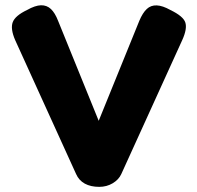

<svg xmlns="http://www.w3.org/2000/svg" viewBox="-20 -719 768 747"><path d="M366 8Q333 8 310 -4.5Q287 -17 276 -42L39 -563Q20 -607 29.5 -632.5Q39 -658 85 -680Q117 -698 139.5 -698.5Q162 -699 178 -684Q194 -669 206 -638L364 -249L522 -638Q535 -669 551 -684Q567 -699 590 -698Q613 -697 643 -680Q693 -656 701 -631.5Q709 -607 689 -563L452 -42Q442 -20 418.5 -6Q395 8 366 8Z"/></svg>

Font: Fredoka
Style: Bold
Weight: 700
Designer: Ben Nathan
Foundry: Milena B. Brandão, Ben Nathan
Version: Version 2.001